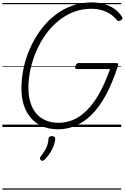

<svg xmlns="http://www.w3.org/2000/svg" viewBox="-20 -1055 1038 1595"><path d="M463 19Q390 19 333.5 -5Q277 -29 238 -73.5Q199 -118 178.5 -180Q158 -242 158 -320Q158 -402 175.5 -486Q193 -570 228 -650Q263 -730 313 -799.5Q363 -869 428 -922Q493 -975 572 -1005Q651 -1035 742 -1035Q798 -1035 845 -1021.5Q892 -1008 929.5 -982Q967 -956 993 -916Q1000 -907 996.5 -899.5Q993 -892 981 -885Q971 -879 964 -880.5Q957 -882 946 -894Q921 -923 889.5 -942.5Q858 -962 820.5 -972Q783 -982 737 -982Q658 -982 589 -954.5Q520 -927 462 -879Q404 -831 358.5 -767Q313 -703 281.5 -629.5Q250 -556 233 -478.5Q216 -401 216 -325Q216 -258 232.5 -204Q249 -150 281 -112.5Q313 -75 359.5 -55Q406 -35 467 -35Q518 -35 566 -51Q614 -67 658.5 -101Q703 -135 744.5 -187.5Q786 -240 823 -313Q860 -386 894 -481H618Q606 -481 605 -488.5Q604 -496 607 -507Q612 -520 617.5 -525.5Q623 -531 634 -531H945Q958 -531 960.5 -526Q963 -521 960 -508Q914 -366 859.5 -265.5Q805 -165 741.5 -102.5Q678 -40 608 -10.5Q538 19 463 19ZM320 276Q312 269 311.5 262Q311 255 317 246Q336 222 350 199.5Q364 177 372.5 153Q381 129 383 99Q384 86 391.5 81Q399 76 412 76Q426 76 432.5 82.5Q439 89 439 101Q438 119 429 147Q420 175 401.5 206.5Q383 238 353 269Q346 276 337.5 279.5Q329 283 320 276ZM0 510H987V520H0ZM0 -20H987V0H0ZM0 -505H987V-500H0ZM0 -1030H987V-1020H0Z"/></svg>

Font: Playwrite CO Guides
Style: Regular
Weight: 400
Designer: Veronika Burian, José Scaglione
Foundry: TypeTogether
Version: Version 1.003